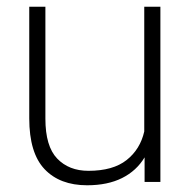

<svg xmlns="http://www.w3.org/2000/svg" viewBox="-20 -541 565 571"><path d="M457 0H410V-73Q386 -33 343 -11.5Q300 10 239 10Q158 10 112.5 -38Q67 -86 67 -189V-521H115V-188Q115 -106 150 -69.5Q185 -33 243 -33Q316 -33 356.5 -65Q397 -97 409 -150V-521H457Z"/></svg>

Font: Freesentation 2 ExtraLight
Style: Regular
Weight: 260
Designer: glyphs from Roboto by Christian Robertson / Hangul glyphs from Noto Sans CJK(Source Han Sans) by Jang Soo-young and Kang
Foundry: PT&
Version: Version 2.001